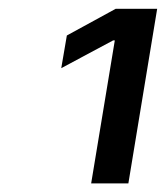

<svg xmlns="http://www.w3.org/2000/svg" viewBox="-20 -855 377 436"><path d="M336.9 -835 271.5 -438.5H187L240.7 -763.2H236.8L119.1 -700.2L131.8 -774.4L242.7 -835Z"/></svg>

Font: Inter Variable
Style: Italic
Weight: 400
Italic angle: -9.39999°
Designer: Rasmus Andersson
Foundry: rsms
Version: Version 4.001;git-9221beed3